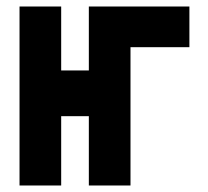

<svg xmlns="http://www.w3.org/2000/svg" viewBox="-20 -570 640 590"><path d="M40 -550H168V-353.5H253V-550H562V-425H381V0H253V-213H168V0H40Z"/></svg>

Font: JuliaMono Black
Style: Regular
Weight: 900
Monospace: yes
Designer: cormullion
Foundry: corm
Version: Version 0.054; ttfautohint (v1.8.4)